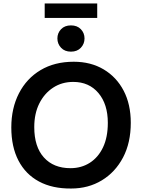

<svg xmlns="http://www.w3.org/2000/svg" viewBox="-20 -1075 817 1104"><path d="M389 9Q281 10 204 -31.5Q127 -73 86 -152Q45 -231 45 -342Q45 -453 89 -538.5Q133 -624 213.5 -672Q294 -720 404 -720Q502 -720 576 -676Q650 -632 691 -553.5Q732 -475 732 -369Q732 -254 687.5 -169.5Q643 -85 565.5 -38Q488 9 389 9ZM385 -108Q448 -108 496.5 -139Q545 -170 572.5 -228Q600 -286 600 -369Q600 -476 546 -540Q492 -604 401 -604Q336 -604 285.5 -571Q235 -538 206 -480Q177 -422 177 -344Q177 -231 232.5 -169.5Q288 -108 385 -108ZM237 -972V-1055H539V-972ZM388 -778Q352 -778 331 -800.5Q310 -823 310 -854Q310 -885 331 -907Q352 -929 388 -929Q424 -929 445 -907Q466 -885 466 -854Q466 -823 445 -800.5Q424 -778 388 -778Z"/></svg>

Font: Livvic SemiBold
Style: Regular
Weight: 600
Designer: Jacques Le Bailly, Baron von Fonthausen
Version: Version 1.001; ttfautohint (v1.8.2)